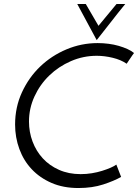

<svg xmlns="http://www.w3.org/2000/svg" viewBox="-20 -939 695 967"><path d="M590 -48Q555 -28 500 -10Q445 8 375 8Q299 8 240 -17.5Q181 -43 140 -86.5Q99 -130 77.5 -188.5Q56 -247 56 -312Q56 -399 90.5 -474Q125 -549 182.5 -604Q240 -659 315 -690.5Q390 -722 472 -722Q499 -722 526.5 -718.5Q554 -715 578 -708Q602 -701 622 -692Q642 -683 655 -672Q649 -664 645.5 -659Q642 -654 638.5 -648.5Q635 -643 630 -636Q625 -629 618 -618Q589 -638 547.5 -648Q506 -658 467 -658Q399 -658 337 -631Q275 -604 228 -558.5Q181 -513 153.5 -453Q126 -393 126 -327Q126 -274 144 -226Q162 -178 195.5 -141.5Q229 -105 277.5 -83.5Q326 -62 386 -62Q415 -62 442.5 -66.5Q470 -71 494 -78.5Q518 -86 536.5 -94Q555 -102 566 -110ZM369 -919H412L476 -809L567 -919H611Q574 -874 538.5 -828Q503 -782 467 -737Z"/></svg>

Font: Josefin Sans
Style: Italic
Weight: 400
Italic angle: -7.5°
Designer: Santiago Orozco
Foundry: Typemade